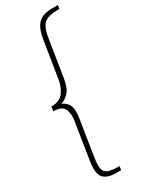

<svg xmlns="http://www.w3.org/2000/svg" viewBox="-239 -886 806 1029"><g transform="rotate(-30 163.5 -372.0)"><path d="M148 96Q93 96 69.5 70Q46 44 58 -32L93 -253Q101 -300 87 -329.5Q73 -359 21 -359L25 -386Q76 -386 100 -417Q124 -448 131 -494L166 -715Q177 -785 205.5 -812.5Q234 -840 295 -840H327L324 -818Q277 -818 251.5 -809Q226 -800 213.5 -776Q201 -752 194 -707L159 -486Q150 -428 127 -403.5Q104 -379 78 -372Q102 -364 117 -339Q132 -314 123 -256L88 -35Q81 10 85.5 33Q90 56 112.5 64.5Q135 73 182 73L178 96Z"/></g></svg>

Font: Bitter ExtraLight
Style: Italic
Weight: 200
Italic angle: -9°
Designer: Sol Matas, and Bitter project Authors
Foundry: Sol Matas
Version: Version 2.001